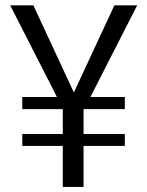

<svg xmlns="http://www.w3.org/2000/svg" viewBox="-20 -724 565 736"><path d="M270 -384.3 263.2 -369.6 256.3 -384.3 107.9 -703.6H19L192.9 -362.8L198.2 -352.1H186.5H65.4V-305.7H213.4H220.7V-298.3V-217.8V-210.4H213.4H65.4V-164.6H213.4H220.7V-157.2V-7.3H300.3V-157.2V-164.6H307.6H458.5V-210.4H307.6H300.3V-217.8V-298.3V-305.7H307.6H458.5V-352.1H338.4H326.7L332 -362.8L505.9 -703.6H418.5Z"/></svg>

Font: Shabnam FD Light
Style: Regular
Weight: 300
Foundry: DejaVu fonts team - Redesigned by Saber Rastikerdar - Based on Vazir font
Version: Version 5.00;October 20, 2019;FontCreator 12.0.0.2547 64-bit